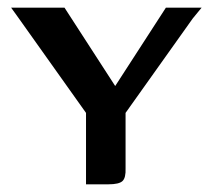

<svg xmlns="http://www.w3.org/2000/svg" viewBox="-20 -480 551 500"><path d="M204 0V-186L27 -435L9 -460H148L280 -256L412 -460H505L482 -432L307 -186V-42Q308 -17 299 -8.5Q290 0 262 0Z"/></svg>

Font: Genos Medium
Style: Regular
Weight: 500
Designer: Robert E. Leuschke
Foundry: Robert E. Leuschke
Version: Version 1.010; ttfautohint (v1.8.3)